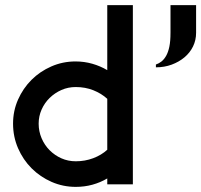

<svg xmlns="http://www.w3.org/2000/svg" viewBox="-20 -720 786 750"><path d="M746 -592Q746 -563 734 -538.5Q722 -514 700.5 -496Q679 -478 650.5 -467.5Q622 -457 589 -457V-468Q601 -472 611 -480Q621 -488 629 -502Q637 -516 641.5 -537.5Q646 -559 646 -592V-700H746ZM499 0H399V-23Q372 -7 341 1.5Q310 10 276 10Q226 10 181.5 -9.5Q137 -29 103.5 -62.5Q70 -96 50.5 -141Q31 -186 31 -237Q31 -287 50.5 -331Q70 -375 103 -408Q136 -441 180.5 -460.5Q225 -480 275 -480Q309 -480 340.5 -471Q372 -462 399 -446V-700H499ZM399 -334Q376 -355 344.5 -367.5Q313 -380 276 -380Q246 -380 220 -368.5Q194 -357 174 -337.5Q154 -318 142.5 -292Q131 -266 131 -237Q131 -207 142.5 -180Q154 -153 174 -133Q194 -113 220 -101.5Q246 -90 276 -90Q312 -90 344 -102Q376 -114 399 -135Z"/></svg>

Font: Railway
Style: Regular
Weight: 400
Version: 1.000